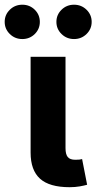

<svg xmlns="http://www.w3.org/2000/svg" viewBox="-67 -780 404 803"><path d="M224.1 2.9Q139.6 2.9 100.3 -32.7Q61 -68.4 61 -141.6V-542.5H207V-160.6Q207 -134.8 216.3 -123.3Q225.6 -111.8 248 -111.8Q258.8 -111.8 265.1 -112.5Q271.5 -113.3 276.4 -114.7L297.4 -7.3Q285.6 -3.9 266.6 -0.5Q247.6 2.9 224.1 2.9ZM242.7 -616.7Q211.9 -616.7 190.4 -637.7Q168.9 -658.7 168.9 -688.5Q168.9 -718.3 190.4 -739.3Q211.9 -760.3 242.7 -760.3Q273.4 -760.3 294.9 -739.3Q316.4 -718.3 316.4 -688.5Q316.4 -658.7 294.9 -637.7Q273.4 -616.7 242.7 -616.7ZM26.4 -616.7Q-4.4 -616.7 -25.9 -637.7Q-47.4 -658.7 -47.4 -688.5Q-47.4 -718.3 -25.9 -739.3Q-4.4 -760.3 26.4 -760.3Q57.1 -760.3 78.4 -739.3Q99.6 -718.3 99.6 -688.5Q99.6 -658.7 78.4 -637.7Q57.1 -616.7 26.4 -616.7Z"/></svg>

Font: Inter 16pt
Style: Bold
Weight: 700
Version: Version 4.001;git-66647c0bb